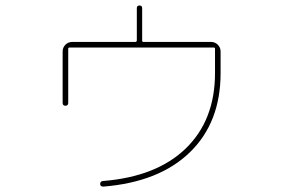

<svg xmlns="http://www.w3.org/2000/svg" viewBox="-20 -652 1040 705"><path d="M210 -274.4V-462.9Q210 -477.5 220.2 -487.8Q230.5 -498 245.1 -498H476.6Q481.4 -498 482.4 -502.9V-622.1Q482.4 -631.8 492.2 -631.8Q502 -631.8 502 -622.1V-502.9Q502 -498 506.8 -498H754.9Q769.5 -498 779.8 -487.8Q790 -477.5 790 -462.9V-383.8Q790 -202.1 677.2 -92.8Q564.5 16.6 359.4 33.2Q348.6 33.2 347.7 24.4Q347.7 13.7 357.4 12.7Q554.7 -2.9 662.1 -106.9Q769.5 -210.9 769.5 -383.8V-472.7Q769.5 -477.5 764.6 -477.5H235.4Q230.5 -477.5 230.5 -472.7V-274.4Q230.5 -263.7 220.2 -263.7Q210 -263.7 210 -274.4Z"/></svg>

Font: Rounded Mgen+ 1mn thin
Style: Regular
Weight: 100
Designer: [Source Han Sans]
Ryoko NISHIZUKA  (kana & ideographs); Paul D. Hunt (Latin, Greek & Cyrillic); Wenlong ZHANG  (bopomofo
Version: Version 1.059.20150602